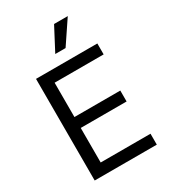

<svg xmlns="http://www.w3.org/2000/svg" viewBox="-229 -1078 1056 1190"><g transform="rotate(-30 299.0 -483.0)"><path d="M88.1 0H532.7V-78.1H176.1V-325.3H504.3V-403.4H176.1V-649.1H527V-727.3H88.1ZM268.5 -801.1H342.3L453.1 -965.9H355.1Z"/></g></svg>

Font: Inter-Regular
Style: Regular
Weight: 500
Designer: Rasmus Andersson
Foundry: rsms
Version: ""